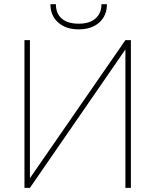

<svg xmlns="http://www.w3.org/2000/svg" viewBox="-20 -904 748 924"><path d="M124 -46.4C124 -46.4 124 -710.9 124 -710.9C124 -710.9 97.7 -710.9 97.7 -710.9C97.7 -710.9 97.7 0 97.7 0C97.7 0 124 0 124 0C124 0 583.5 -666 583.5 -666C583.5 -666 583.5 0 583.5 0C583.5 0 609.9 0 609.9 0C609.9 0 609.9 -710.9 609.9 -710.9C609.9 -710.9 583.5 -710.9 583.5 -710.9C583.5 -710.9 124 -46.4 124 -46.4ZM468.3 -883.8C468.3 -883.8 468.3 -883.8 468.3 -883.8C468.3 -855 459 -832 439.9 -815.4C420.9 -798.3 393.6 -790 358.9 -790C358.9 -790 358.9 -790 358.9 -790C322.8 -790 295.4 -798.3 276.9 -814.9C258.3 -831.1 249 -854 249 -883.8C249 -883.8 222.7 -883.8 222.7 -883.8C222.7 -883.8 222.7 -883.8 222.7 -883.8C222.7 -847.2 234.9 -817.9 259.8 -795.9C284.2 -773.9 317.4 -762.7 358.9 -762.7C358.9 -762.7 358.9 -762.7 358.9 -762.7C400.4 -762.7 433.1 -773.9 458 -795.9C482.4 -817.9 494.6 -847.2 494.6 -883.8C494.6 -883.8 468.3 -883.8 468.3 -883.8Z"/></svg>

Font: WOX
Style: Regular
Weight: 500
Designer: Google
Foundry: ""
Version: ""